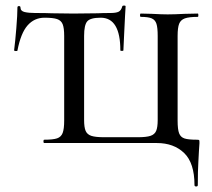

<svg xmlns="http://www.w3.org/2000/svg" viewBox="-20 -517 768 694"><path d="M547 0H140Q137 0 137 -6Q137 -12 140 -12Q172 -12 186.5 -17Q201 -22 206.5 -36.5Q212 -51 212 -81V-387Q212 -416 206.5 -429.5Q201 -443 186.5 -448Q172 -453 141 -453Q104 -453 79.5 -425Q55 -397 43 -334Q42 -332 36.5 -332.5Q31 -333 31 -335Q35 -366 39 -415Q43 -464 43 -490Q43 -495 48.5 -495Q54 -495 54 -490Q54 -477 69 -473.5Q84 -470 107 -470Q146 -470 168 -469L245 -468L333 -469Q350 -470 379 -470Q399 -470 408.5 -474.5Q418 -479 422 -494Q423 -497 428.5 -497Q434 -497 434 -494Q434 -486 432 -460Q431 -434 429 -399Q427 -364 426 -335Q426 -333 420.5 -333Q415 -333 415 -335Q415 -453 344 -453Q307 -453 295.5 -440Q284 -427 284 -387V-83Q284 -57 289.5 -44Q295 -31 310 -26Q325 -21 356 -21H478Q509 -21 524 -26Q539 -31 544.5 -44Q550 -57 550 -83V-387Q550 -417 545.5 -431Q541 -445 528.5 -450.5Q516 -456 489 -456Q486 -456 486 -462Q486 -468 489 -468L529 -467Q565 -465 586 -465Q610 -465 648 -467L695 -468Q697 -468 697 -462Q697 -456 695 -456Q663 -456 648 -450.5Q633 -445 627.5 -431Q622 -417 622 -387V-81Q622 -49 627.5 -35Q633 -21 647 -16.5Q661 -12 691 -12Q699 -12 700 -10.5Q701 -9 701 0Q701 6 699 30Q699 37 697 68Q695 99 695 152Q695 157 689 157Q683 157 683 152Q683 72 645.5 36Q608 0 547 0Z"/></svg>

Font: Cormorant SC Medium
Style: Regular
Weight: 500
Designer: Christian Thalmann (Catharsis Fonts)
Foundry: Catharsis Fonts
Version: Version 4.000